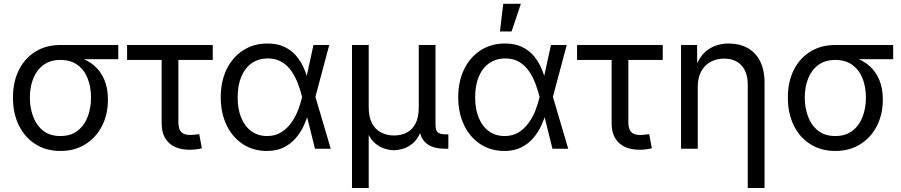

<svg xmlns="http://www.w3.org/2000/svg" viewBox="-20 -773 4684 998"><path d="M293.9 11.7Q220.2 11.7 164.6 -23.4Q108.9 -58.6 78.1 -121.1Q47.4 -183.6 47.4 -265.6Q47.4 -348.1 78.4 -409.7Q109.4 -471.2 164.8 -505.1Q220.2 -539.1 293.9 -539.1H594.7V-465.3H367.2L293.9 -461.4Q240.7 -461.4 205.6 -435.3Q170.4 -409.2 152.8 -365Q135.3 -320.8 135.3 -265.6Q135.3 -211.4 152.8 -165.8Q170.4 -120.1 205.3 -93Q240.2 -65.9 293.9 -65.9Q347.7 -65.9 383.1 -93.3Q418.5 -120.6 435.8 -166Q453.1 -211.4 453.1 -265.6Q453.1 -320.8 435.8 -365Q418.5 -409.2 383.1 -435.3Q347.7 -461.4 293.9 -461.4V-488.3Q348.1 -488.3 393.3 -473.9Q438.5 -459.5 471.4 -430.4Q504.4 -401.4 522.7 -357.7Q541 -314 541 -254.9Q541 -178.2 510 -117.9Q479 -57.6 423.3 -22.9Q367.7 11.7 293.9 11.7Z M966.3 5.4Q896.5 5.4 858.4 -30.3Q820.3 -65.9 820.3 -130.9V-461.4H640.6V-539.1H1085.9V-461.4H907.2V-137.7Q907.2 -103 921.6 -87.2Q936 -71.3 969.7 -71.3Q979 -71.3 991.7 -72.8Q1004.4 -74.2 1015.6 -75.7L1029.3 -2.4Q1016.6 1 1000 3.2Q983.4 5.4 966.3 5.4Z M1367.2 11.7Q1296.4 11.7 1242.2 -23.9Q1188 -59.6 1157.7 -122.8Q1127.4 -186 1127.4 -267.6Q1127.4 -350.1 1158.2 -413.1Q1189 -476.1 1243.9 -511.5Q1298.8 -546.9 1370.1 -546.9Q1420.9 -546.9 1457.8 -529.5Q1494.6 -512.2 1519.3 -483.2Q1543.9 -454.1 1559.3 -418.9Q1574.7 -383.8 1582.5 -349.1H1613.8L1619.1 -271L1699.2 0H1617.2L1549.8 -271Q1542 -302.2 1529.3 -336.7Q1516.6 -371.1 1496.3 -401.4Q1476.1 -431.6 1445.6 -450.4Q1415 -469.2 1372.1 -469.2Q1324.2 -469.2 1288.8 -444.6Q1253.4 -419.9 1234.4 -374.8Q1215.3 -329.6 1215.3 -267.1Q1215.3 -206.1 1233.9 -160.9Q1252.4 -115.7 1286.9 -90.8Q1321.3 -65.9 1368.2 -65.9Q1410.6 -65.9 1441.9 -85.4Q1473.1 -105 1494.9 -136Q1516.6 -167 1529.8 -201.9Q1543 -236.8 1550.3 -268.1L1609.4 -539.1H1691.4L1619.1 -268.1L1613.8 -191.9H1585.9Q1576.2 -158.2 1560.1 -122.3Q1543.9 -86.4 1518.3 -56.2Q1492.7 -25.9 1455.6 -7.1Q1418.5 11.7 1367.2 11.7Z M1809.6 204.1V-539.1H1896.5V-214.8Q1896.5 -163.6 1914.1 -131.3Q1931.6 -99.1 1961.7 -84Q1991.7 -68.8 2028.3 -68.8Q2065.4 -68.8 2094.5 -84Q2123.5 -99.1 2140.1 -131.3Q2156.7 -163.6 2156.7 -214.8V-539.1H2243.7V-123Q2243.7 -96.2 2255.4 -85.4Q2267.1 -74.7 2296.4 -74.7H2310.5V0H2293.9Q2226.1 0 2192.4 -31.2Q2158.7 -62.5 2158.7 -122.1V-171.4H2179.2Q2179.2 -117.2 2164.1 -82.3Q2148.9 -47.4 2125.5 -27.8Q2102.1 -8.3 2075.9 -0.2Q2049.8 7.8 2027.8 7.8Q2005.9 7.8 1979.7 -0.2Q1953.6 -8.3 1930.2 -27.8Q1906.7 -47.4 1891.8 -82.3Q1877 -117.2 1877 -171.4H1896.5V204.1Z M2601.6 11.7Q2530.8 11.7 2476.6 -23.9Q2422.4 -59.6 2392.1 -122.8Q2361.8 -186 2361.8 -267.6Q2361.8 -350.1 2392.6 -413.1Q2423.3 -476.1 2478.3 -511.5Q2533.2 -546.9 2604.5 -546.9Q2655.3 -546.9 2692.1 -529.5Q2729 -512.2 2753.7 -483.2Q2778.3 -454.1 2793.7 -418.9Q2809.1 -383.8 2816.9 -349.1H2848.1L2853.5 -271L2933.6 0H2851.6L2784.2 -271Q2776.4 -302.2 2763.7 -336.7Q2751 -371.1 2730.7 -401.4Q2710.4 -431.6 2679.9 -450.4Q2649.4 -469.2 2606.4 -469.2Q2558.6 -469.2 2523.2 -444.6Q2487.8 -419.9 2468.8 -374.8Q2449.7 -329.6 2449.7 -267.1Q2449.7 -206.1 2468.3 -160.9Q2486.8 -115.7 2521.2 -90.8Q2555.7 -65.9 2602.5 -65.9Q2645 -65.9 2676.3 -85.4Q2707.5 -105 2729.2 -136Q2751 -167 2764.2 -201.9Q2777.3 -236.8 2784.7 -268.1L2843.8 -539.1H2925.8L2853.5 -268.1L2848.1 -191.9H2820.3Q2810.5 -158.2 2794.4 -122.3Q2778.3 -86.4 2752.7 -56.2Q2727.1 -25.9 2689.9 -7.1Q2652.8 11.7 2601.6 11.7ZM2578.6 -609.4 2595.7 -753.4H2687.5L2639.2 -609.4Z M3305.2 5.4Q3235.4 5.4 3197.3 -30.3Q3159.2 -65.9 3159.2 -130.9V-461.4H2979.5V-539.1H3424.8V-461.4H3246.1V-137.7Q3246.1 -103 3260.5 -87.2Q3274.9 -71.3 3308.6 -71.3Q3317.9 -71.3 3330.6 -72.8Q3343.3 -74.2 3354.5 -75.7L3368.2 -2.4Q3355.5 1 3338.9 3.2Q3322.3 5.4 3305.2 5.4Z M3606.9 -321.3V0H3520V-539.1H3603.5L3604 -408.7H3589.4Q3614.3 -482.9 3660.2 -514.9Q3706.1 -546.9 3768.1 -546.9Q3822.8 -546.9 3864.7 -524.2Q3906.7 -501.5 3930.4 -455.8Q3954.1 -410.2 3954.1 -340.8V204.1H3866.7V-334Q3866.7 -397.5 3834 -432.9Q3801.3 -468.3 3744.1 -468.3Q3705.1 -468.3 3674.1 -451.7Q3643.1 -435.1 3625 -402.3Q3606.9 -369.6 3606.9 -321.3Z M4321.8 11.7Q4248 11.7 4192.4 -23.4Q4136.7 -58.6 4106 -121.1Q4075.2 -183.6 4075.2 -265.6Q4075.2 -348.1 4106.2 -409.7Q4137.2 -471.2 4192.6 -505.1Q4248 -539.1 4321.8 -539.1H4622.6V-465.3H4395L4321.8 -461.4Q4268.6 -461.4 4233.4 -435.3Q4198.2 -409.2 4180.7 -365Q4163.1 -320.8 4163.1 -265.6Q4163.1 -211.4 4180.7 -165.8Q4198.2 -120.1 4233.2 -93Q4268.1 -65.9 4321.8 -65.9Q4375.5 -65.9 4410.9 -93.3Q4446.3 -120.6 4463.6 -166Q4481 -211.4 4481 -265.6Q4481 -320.8 4463.6 -365Q4446.3 -409.2 4410.9 -435.3Q4375.5 -461.4 4321.8 -461.4V-488.3Q4376 -488.3 4421.1 -473.9Q4466.3 -459.5 4499.3 -430.4Q4532.2 -401.4 4550.5 -357.7Q4568.8 -314 4568.8 -254.9Q4568.8 -178.2 4537.8 -117.9Q4506.8 -57.6 4451.2 -22.9Q4395.5 11.7 4321.8 11.7Z"/></svg>

Font: Inter 18pt
Style: Regular
Weight: 400
Designer: Rasmus Andersson
Foundry: rsms
Version: Version 4.001;git-66647c0bb